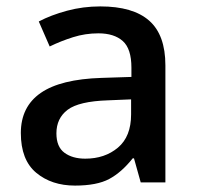

<svg xmlns="http://www.w3.org/2000/svg" viewBox="-20 -569 615 599"><path d="M293 -549Q395 -549 445.5 -504.5Q496 -460 496 -365V0H419L398 -75H394Q359 -31 320.5 -10.5Q282 10 214 10Q141 10 93 -30Q45 -70 45 -154Q45 -236 107 -279Q169 -322 297 -326L390 -329V-358Q390 -417 363 -441Q336 -465 287 -465Q246 -465 208 -453Q170 -441 135 -424L101 -502Q139 -522 189 -535.5Q239 -549 293 -549ZM317 -256Q226 -253 191 -226.5Q156 -200 156 -153Q156 -111 181 -92.5Q206 -74 246 -74Q307 -74 348 -108.5Q389 -143 389 -212V-259Z"/></svg>

Font: Noto Sans Nag Mundari Medium
Style: Regular
Weight: 500
Version: Version 1.000